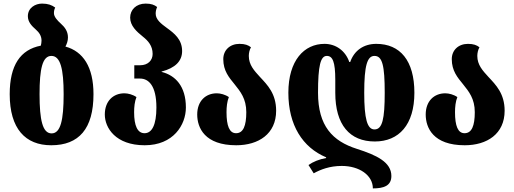

<svg xmlns="http://www.w3.org/2000/svg" viewBox="-20 -794 2861 1068"><path d="M344 -535C352 -550 358 -567 358 -586C358 -621 339 -644 319 -662C298 -681 280 -701 280 -721C280 -732 282 -742 287 -752C268 -766 247 -774 214 -774C177 -774 135 -751 135 -704C135 -672 156 -650 180 -629C197 -614 211 -595 211 -568C211 -558 209 -548 207 -540C93 -518 34 -431 34 -270C34 -78 121 14 265 14C419 14 500 -78 500 -270C500 -422 442 -508 344 -535ZM267 -52C217 -52 200 -126 200 -270C200 -411 216 -483 266 -483C316 -483 334 -411 334 -270C334 -126 317 -52 267 -52Z M785 14C944 14 1014 -99 1014 -196C1014 -315 955 -375 879 -394V-396C955 -416 993 -454 993 -510C993 -575 949 -609 909 -638C876 -662 846 -685 846 -718C846 -730 848 -741 854 -755C839 -767 821 -774 790 -774C737 -774 704 -739 704 -696C704 -651 739 -619 775 -590C804 -567 829 -539 829 -494C829 -459 804 -431 759 -431H727V-357H759C807 -357 850 -317 850 -196C850 -99 825 -53 784 -53C745 -53 726 -94 726 -170C726 -199 729 -229 739 -254C719 -268 692 -275 672 -275C610 -275 563 -232 563 -157C563 -83 623 14 785 14Z M1294 14C1418 14 1516 -49 1516 -178C1516 -273 1468 -321 1426 -366C1394 -401 1364 -433 1364 -483C1364 -499 1368 -517 1376 -531C1361 -543 1343 -550 1312 -550C1259 -550 1222 -515 1222 -465C1222 -400 1254 -363 1285 -325C1317 -285 1350 -245 1350 -170C1350 -94 1333 -53 1293 -53C1256 -53 1240 -94 1240 -170C1240 -199 1243 -229 1253 -254C1233 -268 1206 -275 1186 -275C1124 -275 1077 -232 1077 -157C1077 -83 1119 14 1294 14Z M2065 -7C2199 -7 2285 -100 2285 -278C2285 -457 2206 -550 2073 -550C2003 -550 1950 -513 1928 -449H1923C1901 -513 1847 -550 1785 -550C1672 -550 1584 -458 1584 -278C1584 -98 1663 26 1794 81V85C1755 92 1721 106 1696 124L1725 170C1763 149 1814 129 1881 129C1979 129 2054 181 2054 254C2114 254 2157 240 2157 185C2157 108 2075 69 1965 34C1830 -9 1749 -93 1749 -278C1749 -429 1763 -483 1798 -483C1830 -483 1845 -451 1845 -350V-278C1845 -100 1925 -7 2065 -7ZM2063 -483C2107 -483 2120 -429 2120 -278C2120 -132 2107 -74 2063 -74C2023 -74 2006 -132 2006 -278C2006 -430 2023 -483 2063 -483Z M2565 14C2689 14 2787 -49 2787 -178C2787 -273 2739 -321 2697 -366C2665 -401 2635 -433 2635 -483C2635 -499 2639 -517 2647 -531C2632 -543 2614 -550 2583 -550C2530 -550 2493 -515 2493 -465C2493 -400 2525 -363 2556 -325C2588 -285 2621 -245 2621 -170C2621 -94 2604 -53 2564 -53C2527 -53 2511 -94 2511 -170C2511 -199 2514 -229 2524 -254C2504 -268 2477 -275 2457 -275C2395 -275 2348 -232 2348 -157C2348 -83 2390 14 2565 14Z"/></svg>

Font: Noto Serif Georgian ExtraCondensed Black
Style: Regular
Weight: 900
Width: 2
Designer: Monotype Design Team, Akaki Razmadze
Foundry: Google LLC
Version: Version 2.003